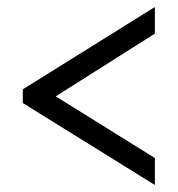

<svg xmlns="http://www.w3.org/2000/svg" viewBox="-20 -632 507 548"><path d="M422 -104 45 -338V-377L422 -612V-536L139 -357L422 -181Z"/></svg>

Font: Noto Serif Lao Condensed
Style: Bold
Weight: 700
Width: 3
Designer: Monotype Design Team
Foundry: Monotype Imaging Inc.
Version: Version 2.003; ttfautohint (v1.8.4.7-5d5b)